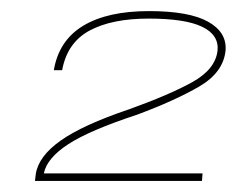

<svg xmlns="http://www.w3.org/2000/svg" viewBox="-20 -701 427 346"><path d="M43 -375 44.5 -387.5Q49.5 -419.5 89.5 -447.8Q129.5 -476 212.5 -504Q285 -530 326.5 -553Q368 -576 372 -609.5Q375 -638 344.2 -652.8Q313.5 -667.5 248 -667.5Q181.5 -667.5 141.2 -645.8Q101 -624 92 -574.5H77Q86 -628 129.8 -654.5Q173.5 -681 248.5 -681Q320.5 -681 354.8 -662Q389 -643 386.5 -610Q382.5 -570.5 339.2 -545.2Q296 -520 227.5 -494.5Q141 -466 102.8 -441Q64.5 -416 59 -388.5H345L344 -375Z"/></svg>

Font: Anybody ExtraExpanded Thin
Style: Italic
Weight: 100
Width: 8
Italic angle: -10°
Designer: Tyler Finck
Foundry: Etcetera Type Company
Version: Version 1.010; ttfautohint (v1.8.3) -l 8 -r 50 -G 200 -x 14 